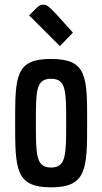

<svg xmlns="http://www.w3.org/2000/svg" viewBox="-20 -797 439 824"><path d="M45 -271C45 -72 46 7 199 7C353 7 354 -73 354 -271C354 -469 354 -544 199 -544C46 -544 45 -470 45 -271ZM199 -459C264 -459 264 -407 264 -271C264 -133 264 -78 199 -78C134 -78 134 -133 134 -271C134 -407 134 -459 199 -459ZM105 -731 237 -599 293 -657 218 -740C194 -765 182 -777 166 -777C151 -777 144 -770 132 -758Z"/></svg>

Font: Economica
Style: Bold
Weight: 700
Designer: Vicente Lamonaca
Foundry: Vicente Lamonaca
Version: Version 1.100